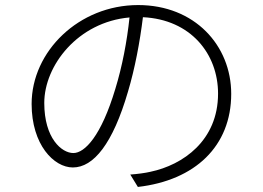

<svg xmlns="http://www.w3.org/2000/svg" viewBox="-20 -722 1040 759"><path d="M436 -371C380 -184 315 -117 270 -117C224 -117 155 -175 155 -315C155 -463 288 -635 492 -653C482 -558 463 -459 436 -371ZM525 17C751 -9 894 -144 894 -351C894 -542 750 -702 526 -702C292 -702 105 -519 105 -311C105 -150 193 -60 268 -60C350 -60 426 -154 486 -360C513 -450 533 -556 545 -654C734 -645 842 -509 842 -352C842 -166 703 -70 575 -43C554 -38 523 -34 495 -32Z"/></svg>

Font: Noto Sans CJK KR Light
Style: Regular
Weight: 300
Designer: Ryoko NISHIZUKA (kana & ideographs); Paul D. Hunt (Latin, Greek & Cyrillic); Wenlong ZHANG (bopomofo); Sandoll Communica
Foundry: Adobe Systems Incorporated
Version: Version 1.004;PS 1.004;hotconv 1.0.82;makeotf.lib2.5.63406